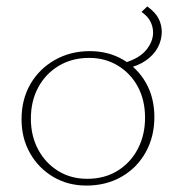

<svg xmlns="http://www.w3.org/2000/svg" viewBox="-20 -572 550 597"><path d="M249 5Q191 5 145.5 -22Q100 -49 73.5 -95.5Q47 -142 47 -201Q47 -263 74.5 -310.5Q102 -358 150.5 -385.5Q199 -413 259 -413Q317 -413 362.5 -386.5Q408 -360 434 -314Q460 -268 460 -208Q460 -147 433 -98.5Q406 -50 358 -22.5Q310 5 249 5ZM251 -16Q305 -16 345.5 -41Q386 -66 408.5 -109Q431 -152 431 -206Q431 -261 408.5 -302.5Q386 -344 346.5 -368Q307 -392 257 -392Q204 -392 163 -367.5Q122 -343 99 -300.5Q76 -258 76 -203Q76 -149 99 -106.5Q122 -64 161.5 -40Q201 -16 251 -16ZM373 -359 368 -377Q414 -391 435 -417Q456 -443 456 -471Q456 -488 448 -504.5Q440 -521 420 -535L438 -552Q464 -533 473.5 -513.5Q483 -494 483 -473Q483 -448 471 -425Q459 -402 434.5 -384.5Q410 -367 373 -359Z"/></svg>

Font: Ysabeau Office Thin
Style: Regular
Weight: 250
Designer: Christian Thalmann (Catharsis Fonts)
Version: Version 2.001;gftools[0.9.30]; featfreeze: tnum,lnum,ss02